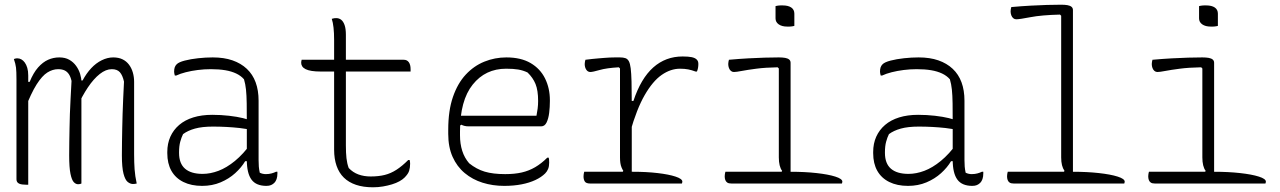

<svg xmlns="http://www.w3.org/2000/svg" viewBox="-20 -780 5440 816"><path d="M561 0Q560 0 558 0.5Q556 1 553 1.5Q550 2 545 2Q534 2 523 -6.5Q512 -15 505 -41.5Q498 -68 498 -120Q498 -149 498.5 -177.5Q499 -206 499.5 -235Q500 -264 501 -295Q502 -326 503.5 -360Q505 -394 507 -433Q501 -460 489.5 -473Q478 -486 455 -486Q430 -486 404 -465.5Q378 -445 353.5 -408.5Q329 -372 308 -325V-438H331Q347 -468 367.5 -490Q388 -512 412.5 -524Q437 -536 461 -536Q484 -536 500.5 -528Q517 -520 528 -505.5Q539 -491 544.5 -472Q550 -453 550 -432Q550 -393 550 -354.5Q550 -316 550 -278Q550 -240 550 -201.5Q550 -163 550 -124Q550 -89 552 -60.5Q554 -32 561 0ZM326 0Q324 1 322 1.5Q320 2 317.5 2.5Q315 3 312 3Q302 3 293.5 -6Q285 -15 279.5 -41.5Q274 -68 274 -120Q274 -149 274.5 -177.5Q275 -206 275.5 -235Q276 -264 277 -295.5Q278 -327 280 -361.5Q282 -396 284 -436Q280 -454 272.5 -465Q265 -476 254 -481Q243 -486 227 -486Q204 -486 181.5 -472Q159 -458 135.5 -421Q112 -384 85 -314V-432H106Q122 -471 142 -493.5Q162 -516 184.5 -526Q207 -536 232 -536Q257 -536 274.5 -526Q292 -516 303.5 -500Q315 -484 320.5 -466Q326 -448 326 -432Q326 -378 326 -324Q326 -270 326 -216Q326 -162 326 -108Q326 -54 326 0ZM100 5Q99 5 97.5 5Q96 5 95 5Q94 5 92.5 5Q91 5 90 5Q82 5 74.5 4Q67 3 61.5 0.5Q56 -2 53 -6.5Q50 -11 50 -18Q50 -89 50 -159.5Q50 -230 50 -301Q50 -372 50 -442Q50 -477 48 -493Q46 -509 39 -529Q41 -530 43 -530.5Q45 -531 47 -531.5Q49 -532 51 -532Q53 -532 55 -532Q63 -532 71 -527.5Q79 -523 85.5 -514Q92 -505 96 -491.5Q100 -478 100 -459Q100 -382 100 -304.5Q100 -227 100 -150Q100 -73 100 5Z M1079 -352Q1079 -321 1079 -289.5Q1079 -258 1079 -226.5Q1079 -195 1079 -163.5Q1079 -132 1079 -100Q1079 -84 1080 -72Q1081 -60 1084 -46Q1090 -43 1096.5 -41.5Q1103 -40 1110 -40Q1123 -40 1134 -43Q1145 -46 1153 -50H1159Q1159 -49 1159 -47Q1159 -45 1159 -43Q1159 -29 1155.5 -19Q1152 -9 1146 -3Q1140 3 1132 6.5Q1124 10 1112 10Q1091 10 1075 3.5Q1059 -3 1049 -16.5Q1039 -30 1034 -51Q1029 -72 1029 -100Q1029 -138 1029 -181Q1029 -224 1029 -252Q1029 -306 1028.5 -340.5Q1028 -375 1025.5 -399Q1023 -423 1017 -443Q1004 -458 984 -467.5Q964 -477 937.5 -481.5Q911 -486 876 -486Q848 -486 820.5 -482.5Q793 -479 769.5 -473Q746 -467 729 -459H723Q722 -463 721 -467Q720 -471 720 -475Q720 -486 722.5 -493.5Q725 -501 731 -507Q740 -516 765 -522.5Q790 -529 822 -532.5Q854 -536 884 -536Q932 -536 968 -523.5Q1004 -511 1029 -487.5Q1054 -464 1066.5 -430Q1079 -396 1079 -352ZM741 -130Q741 -85 766.5 -63Q792 -41 841 -41Q874 -41 908.5 -54Q943 -67 978.5 -96Q1014 -125 1048 -172V-95H1022Q1006 -68 979.5 -44Q953 -20 917.5 -5Q882 10 839 10Q793 10 759.5 -6.5Q726 -23 708.5 -54Q691 -85 691 -129V-134Q691 -170 704 -199Q717 -228 741.5 -249Q766 -270 801.5 -281Q837 -292 882 -292Q919 -292 953.5 -288Q988 -284 1012.5 -278Q1037 -272 1045 -267Q1051 -264 1053 -258Q1055 -252 1055 -244.5Q1055 -237 1054 -226Q1026 -233 998 -236Q970 -239 942 -240.5Q914 -242 885 -242Q839 -242 808.5 -233.5Q778 -225 758 -210Q751 -196 746 -177.5Q741 -159 741 -133Z M1262 -526H1696Q1710 -526 1717.5 -515.5Q1725 -505 1725 -486Q1725 -485 1725 -483Q1725 -481 1725 -479.5Q1725 -478 1725 -476H1343Q1321 -476 1305 -478.5Q1289 -481 1279 -486Q1269 -491 1264.5 -498Q1260 -505 1260 -513Q1260 -516 1260.5 -519Q1261 -522 1261.5 -523.5Q1262 -525 1262 -526ZM1721 -100Q1722 -96 1722.5 -92Q1723 -88 1723 -84Q1723 -68 1719 -54.5Q1715 -41 1699 -25Q1691 -17 1677.5 -9.5Q1664 -2 1646 3.5Q1628 9 1607.5 12.5Q1587 16 1565 16Q1524 16 1493 5.5Q1462 -5 1441.5 -25Q1421 -45 1410.5 -75Q1400 -105 1400 -144Q1400 -202 1400 -260.5Q1400 -319 1400 -377Q1400 -435 1400 -493.5Q1400 -552 1400 -610Q1400 -640 1397.5 -662.5Q1395 -685 1390 -700Q1396 -702 1400.5 -702.5Q1405 -703 1409 -703Q1421 -703 1430 -696Q1439 -689 1444.5 -673.5Q1450 -658 1450 -632Q1450 -573 1450 -514.5Q1450 -456 1450 -397Q1450 -338 1450 -279.5Q1450 -221 1450 -162Q1450 -130 1452.5 -107.5Q1455 -85 1462 -66Q1480 -47 1503.5 -38.5Q1527 -30 1555 -30Q1589 -30 1615 -36.5Q1641 -43 1665 -58.5Q1689 -74 1715 -100Z M2132 -536Q2194 -536 2235 -512Q2276 -488 2296.5 -446.5Q2317 -405 2317 -354V-350Q2317 -325 2314 -300.5Q2311 -276 2303 -259.5Q2295 -243 2280 -243H1971Q1962 -243 1954 -245Q1946 -247 1941 -250L1926 -241L1922 -288H2260Q2263 -303 2265 -318.5Q2267 -334 2267 -351Q2267 -396 2256 -423Q2245 -450 2222 -472Q2203 -481 2182.5 -484.5Q2162 -488 2131 -488Q2043 -488 1989 -420.5Q1935 -353 1935 -222V-205Q1935 -169 1944.5 -139Q1954 -109 1974 -86Q2005 -61 2040 -50.5Q2075 -40 2127 -40Q2167 -40 2197.5 -47Q2228 -54 2254.5 -69.5Q2281 -85 2306 -110H2312Q2313 -107 2313.5 -102Q2314 -97 2314 -89Q2314 -73 2309.5 -62Q2305 -51 2297 -43Q2281 -27 2255.5 -15Q2230 -3 2196.5 3.5Q2163 10 2123 10Q2074 10 2031 -3.5Q1988 -17 1955 -44.5Q1922 -72 1903.5 -113.5Q1885 -155 1885 -211V-229Q1885 -310 1905 -368Q1925 -426 1959.5 -463Q1994 -500 2038.5 -518Q2083 -536 2132 -536Z M2622 -41 2629 -54Q2625 -60 2621.5 -68.5Q2618 -77 2616.5 -87.5Q2615 -98 2615 -111Q2615 -174 2615 -237Q2615 -300 2615 -363Q2615 -426 2615 -489L2610 -494Q2558 -491 2528.5 -482.5Q2499 -474 2489 -474Q2478 -474 2471.5 -484Q2465 -494 2465 -508Q2465 -513 2466 -517.5Q2467 -522 2468 -526Q2483 -528 2497.5 -529.5Q2512 -531 2524.5 -532Q2537 -533 2549 -534Q2561 -535 2572 -535.5Q2583 -536 2594 -536Q2605 -536 2615 -536Q2628 -536 2637.5 -533Q2647 -530 2652.5 -520Q2658 -510 2660.5 -489.5Q2663 -469 2664 -433.5Q2665 -398 2665 -344Q2665 -306 2665 -267.5Q2665 -229 2665 -191Q2665 -153 2665 -114.5Q2665 -76 2665 -38ZM2658 -351H2672Q2704 -447 2756.5 -493.5Q2809 -540 2881 -540Q2906 -540 2920 -537Q2934 -534 2941 -527Q2945 -523 2946.5 -518.5Q2948 -514 2948 -508Q2948 -499 2946.5 -491Q2945 -483 2942 -476H2936Q2920 -482 2905 -485Q2890 -488 2870 -488Q2830 -488 2792 -461.5Q2754 -435 2720 -376Q2686 -317 2658 -218ZM2463 -50H2670Q2727 -50 2774.5 -44.5Q2822 -39 2851 -29.5Q2880 -20 2880 -8Q2880 -7 2879.5 -5.5Q2879 -4 2879 -2.5Q2879 -1 2878 0H2489Q2471 0 2465.5 -8.5Q2460 -17 2460 -30Q2460 -34 2460.5 -37.5Q2461 -41 2461.5 -44Q2462 -47 2463 -50Z M3296 -38 3304 -54Q3297 -63 3293.5 -77.5Q3290 -92 3290 -111Q3290 -149 3290 -186.5Q3290 -224 3290 -262Q3290 -300 3290 -338Q3290 -376 3290 -413.5Q3290 -451 3290 -489L3285 -494Q3232 -493 3194 -488Q3156 -483 3132.5 -478.5Q3109 -474 3099 -474Q3092 -474 3086.5 -478.5Q3081 -483 3078 -491Q3075 -499 3075 -508Q3075 -513 3076 -517.5Q3077 -522 3078 -526Q3123 -530 3160 -532Q3197 -534 3229 -535Q3261 -536 3290 -536Q3306 -536 3317 -534Q3328 -532 3334 -527Q3340 -522 3340 -513Q3340 -466 3340 -418.5Q3340 -371 3340 -323.5Q3340 -276 3340 -228Q3340 -180 3340 -132.5Q3340 -85 3340 -38ZM3063 -50H3340Q3400 -50 3450 -44.5Q3500 -39 3530 -29.5Q3560 -20 3560 -8Q3560 -7 3559.5 -5.5Q3559 -4 3559 -2.5Q3559 -1 3558 0H3089Q3077 0 3071 -4Q3065 -8 3062.5 -15Q3060 -22 3060 -30Q3060 -34 3060.5 -37.5Q3061 -41 3061.5 -44Q3062 -47 3063 -50ZM3276 -754Q3279 -755 3282.5 -755.5Q3286 -756 3289.5 -756.5Q3293 -757 3297.5 -757Q3302 -757 3306 -757Q3330 -757 3343 -748Q3356 -739 3356 -722V-670Q3353 -669 3349.5 -668.5Q3346 -668 3342.5 -667.5Q3339 -667 3335 -667Q3331 -667 3326 -667Q3303 -667 3289.5 -676.5Q3276 -686 3276 -702Z M4079 -352Q4079 -321 4079 -289.5Q4079 -258 4079 -226.5Q4079 -195 4079 -163.5Q4079 -132 4079 -100Q4079 -84 4080 -72Q4081 -60 4084 -46Q4090 -43 4096.5 -41.5Q4103 -40 4110 -40Q4123 -40 4134 -43Q4145 -46 4153 -50H4159Q4159 -49 4159 -47Q4159 -45 4159 -43Q4159 -29 4155.5 -19Q4152 -9 4146 -3Q4140 3 4132 6.5Q4124 10 4112 10Q4091 10 4075 3.5Q4059 -3 4049 -16.5Q4039 -30 4034 -51Q4029 -72 4029 -100Q4029 -138 4029 -181Q4029 -224 4029 -252Q4029 -306 4028.5 -340.5Q4028 -375 4025.5 -399Q4023 -423 4017 -443Q4004 -458 3984 -467.5Q3964 -477 3937.5 -481.5Q3911 -486 3876 -486Q3848 -486 3820.5 -482.5Q3793 -479 3769.5 -473Q3746 -467 3729 -459H3723Q3722 -463 3721 -467Q3720 -471 3720 -475Q3720 -486 3722.5 -493.5Q3725 -501 3731 -507Q3740 -516 3765 -522.5Q3790 -529 3822 -532.5Q3854 -536 3884 -536Q3932 -536 3968 -523.5Q4004 -511 4029 -487.5Q4054 -464 4066.5 -430Q4079 -396 4079 -352ZM3741 -130Q3741 -85 3766.5 -63Q3792 -41 3841 -41Q3874 -41 3908.5 -54Q3943 -67 3978.5 -96Q4014 -125 4048 -172V-95H4022Q4006 -68 3979.5 -44Q3953 -20 3917.5 -5Q3882 10 3839 10Q3793 10 3759.5 -6.5Q3726 -23 3708.5 -54Q3691 -85 3691 -129V-134Q3691 -170 3704 -199Q3717 -228 3741.5 -249Q3766 -270 3801.5 -281Q3837 -292 3882 -292Q3919 -292 3953.5 -288Q3988 -284 4012.5 -278Q4037 -272 4045 -267Q4051 -264 4053 -258Q4055 -252 4055 -244.5Q4055 -237 4054 -226Q4026 -233 3998 -236Q3970 -239 3942 -240.5Q3914 -242 3885 -242Q3839 -242 3808.5 -233.5Q3778 -225 3758 -210Q3751 -196 3746 -177.5Q3741 -159 3741 -133Z M4263 -50H4540Q4600 -50 4650 -44.5Q4700 -39 4730 -29.5Q4760 -20 4760 -8Q4760 -7 4759.5 -5.5Q4759 -4 4759 -2.5Q4759 -1 4758 0H4289Q4277 0 4271 -4Q4265 -8 4262.5 -15Q4260 -22 4260 -30Q4260 -34 4260.5 -37.5Q4261 -41 4261.5 -44Q4262 -47 4263 -50ZM4278 -750Q4323 -754 4360 -756Q4397 -758 4429 -759Q4461 -760 4490 -760Q4506 -760 4517 -758Q4528 -756 4534 -751Q4540 -746 4540 -737Q4540 -650 4540 -562.5Q4540 -475 4540 -387.5Q4540 -300 4540 -212.5Q4540 -125 4540 -38H4496L4504 -54Q4497 -64 4493.5 -78Q4490 -92 4490 -111Q4490 -186 4490 -261.5Q4490 -337 4490 -412Q4490 -487 4490 -562.5Q4490 -638 4490 -713L4485 -718Q4406 -716 4359.5 -707Q4313 -698 4299 -698Q4292 -698 4286.5 -702.5Q4281 -707 4278 -715Q4275 -723 4275 -732Q4275 -737 4276 -741.5Q4277 -746 4278 -750Z M5096 -38 5104 -54Q5097 -63 5093.5 -77.5Q5090 -92 5090 -111Q5090 -149 5090 -186.5Q5090 -224 5090 -262Q5090 -300 5090 -338Q5090 -376 5090 -413.5Q5090 -451 5090 -489L5085 -494Q5032 -493 4994 -488Q4956 -483 4932.5 -478.5Q4909 -474 4899 -474Q4892 -474 4886.5 -478.5Q4881 -483 4878 -491Q4875 -499 4875 -508Q4875 -513 4876 -517.5Q4877 -522 4878 -526Q4923 -530 4960 -532Q4997 -534 5029 -535Q5061 -536 5090 -536Q5106 -536 5117 -534Q5128 -532 5134 -527Q5140 -522 5140 -513Q5140 -466 5140 -418.5Q5140 -371 5140 -323.5Q5140 -276 5140 -228Q5140 -180 5140 -132.5Q5140 -85 5140 -38ZM4863 -50H5140Q5200 -50 5250 -44.5Q5300 -39 5330 -29.5Q5360 -20 5360 -8Q5360 -7 5359.5 -5.5Q5359 -4 5359 -2.5Q5359 -1 5358 0H4889Q4877 0 4871 -4Q4865 -8 4862.5 -15Q4860 -22 4860 -30Q4860 -34 4860.5 -37.5Q4861 -41 4861.5 -44Q4862 -47 4863 -50ZM5076 -754Q5079 -755 5082.5 -755.5Q5086 -756 5089.5 -756.5Q5093 -757 5097.5 -757Q5102 -757 5106 -757Q5130 -757 5143 -748Q5156 -739 5156 -722V-670Q5153 -669 5149.5 -668.5Q5146 -668 5142.5 -667.5Q5139 -667 5135 -667Q5131 -667 5126 -667Q5103 -667 5089.5 -676.5Q5076 -686 5076 -702Z"/></svg>

Font: Recursive Monospace Casual Light
Style: Regular
Weight: 300
Version: Version 1.047